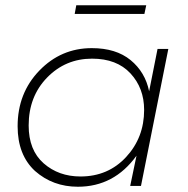

<svg xmlns="http://www.w3.org/2000/svg" viewBox="-20 -707 713 730"><path d="M529 -654H264L270 -687H536ZM276 3Q181 3 113 -57Q47 -118 47 -227Q47 -353 129.5 -438.5Q212 -524 329 -524Q421 -524 476.5 -478.5Q532 -433 547 -360L579 -521H620L516 0H475L499 -115Q414 3 276 3ZM286 -36Q391 -36 459.5 -110Q528 -184 528 -289Q528 -372 476 -428Q424 -484 330 -484Q229 -484 159 -412Q89 -340 89 -230Q89 -136 146 -86Q203 -36 286 -36Z"/></svg>

Font: Argentum Sans ExtraLight
Style: Italic
Weight: 200
Italic angle: -11°
Designer: Julieta Ulanovsky (font), Cristiano Sobral (main changes and remaster)
Foundry: Julieta Ulanovsky (font), Cristiano Sobral (main changes and remaster)
Version: Version 2.007;June 15, 2022;FontCreator 14.0.0.2814 64-bit; 